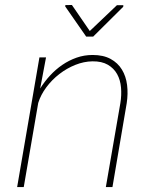

<svg xmlns="http://www.w3.org/2000/svg" viewBox="-20 -762 627 782"><path d="M143.6 -401.4Q161.1 -429.7 183.8 -454.3Q206.5 -479 233.6 -497.6Q260.7 -516.1 291.7 -527.1Q322.8 -538.1 357.4 -538.1Q400.9 -538.1 430.4 -522Q460 -505.9 476.6 -478.5Q493.2 -451.2 497.6 -415.8Q502 -380.4 496.1 -341.8L438 0H411.1L470.2 -341.8Q475.6 -374.5 472.9 -405.5Q470.2 -436.5 457 -460.2Q443.8 -483.9 419.2 -498.3Q394.5 -512.7 356.4 -512.2Q321.8 -511.7 286.9 -497.8Q252 -483.9 221.7 -460.4Q191.4 -437 168.7 -406.5Q146 -376 135.7 -342.8L76.7 0H49.8L140.6 -528.3H167.5L143.6 -401.4ZM345.7 -635.7 456.1 -740.7H482.4L481.9 -734.4L359.4 -612.8H331.1L245.6 -735.8L246.1 -741.2L272.9 -741.7Z"/></svg>

Font: Roboto Mono Thin
Style: Italic
Weight: 250
Designer: Google
Version: Version 2.000985; 2015; ttfautohint (v1.3)